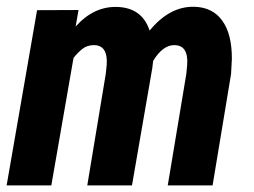

<svg xmlns="http://www.w3.org/2000/svg" viewBox="-22 -559 766 579"><path d="M214.8 -528.8 206.1 -479Q260.7 -540 330.6 -538.1Q406.2 -536.1 429.2 -466.8Q489.3 -540 563 -538.6Q618.7 -537.6 648.2 -496.8Q677.7 -456.1 677.2 -380.9L674.8 -335.9L619.1 0H483.9L540 -336.9L542.5 -364.3Q546.4 -422.9 503.4 -422.9Q468.8 -422.9 439.9 -375.5L437 -352.1L376 0H241.2L296.9 -335.9L299.8 -363.3Q303.7 -422.9 261.2 -422.9Q240.7 -422.9 226.3 -411.4Q211.9 -399.9 199.7 -384.3L132.8 0H-2L89.8 -528.3Z"/></svg>

Font: TypoPRO Roboto
Style: Bold Italic
Weight: 700
Italic angle: -12°
Designer: Google
Version: Version 2.136; 2016